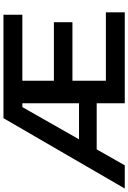

<svg xmlns="http://www.w3.org/2000/svg" viewBox="159 -904 740 1108"><g transform="rotate(-90 529.0 -350.0)"><path d="M1012 -109V0H487V-162H221L129 0H-5L401 -700H998V-591H617V-409H955V-302H617V-109ZM487 -264V-591H465L279 -264Z"/></g></svg>

Font: CMG Sans SemiBold
Style: Regular
Weight: 600
Designer: Julieta Ulanovsky
Foundry: Julieta Ulanovsky
Version: Version 7.200